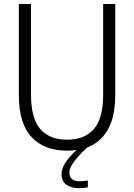

<svg xmlns="http://www.w3.org/2000/svg" viewBox="-20 -758 684 978"><path d="M427.5 161.5V196.5Q418 198.5 405.5 199.5Q393 200.5 381 200.5Q345 200.5 319.2 183.5Q293.5 166.5 293.5 128.5Q293.5 97 317.5 64Q341.5 31 370.5 6Q347.5 9.5 321.5 9.5Q205.5 9.5 140.8 -59.8Q76 -129 76 -274V-737.5H138V-276.5Q138 -154.5 185.2 -100.5Q232.5 -46.5 321.5 -46.5Q410.5 -46.5 458 -100.5Q505.5 -154.5 505.5 -276.5V-737.5H567V-274Q567 -165 530.2 -99.2Q493.5 -33.5 425.5 -7.5Q406 9.5 384.8 32Q363.5 54.5 348.5 78Q333.5 101.5 333.5 120.5Q333.5 144 347.5 154.8Q361.5 165.5 385.5 165.5Q395.5 165.5 407 164.2Q418.5 163 427.5 161.5Z"/></svg>

Font: Epilogue Light
Style: Regular
Weight: 300
Designer: Tyler Finck
Foundry: Etcetera Type Co
Version: Version 2.111; ttfautohint (v1.8.3)